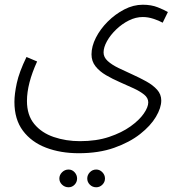

<svg xmlns="http://www.w3.org/2000/svg" viewBox="-20 -522 761 812"><path d="M41 -91Q41 -124 51 -170.5Q61 -217 92 -281L137 -262Q94 -168 94 -95Q94 -35 125 2.5Q156 40 207.5 57.5Q259 75 318 75Q388 75 441.5 57Q495 39 532 12.5Q569 -14 588 -41.5Q607 -69 607 -89Q607 -108 589.5 -122Q572 -136 545 -148.5Q518 -161 487 -174.5Q456 -188 428.5 -204Q401 -220 384 -241.5Q367 -263 367 -292Q367 -326 385.5 -362.5Q404 -399 435.5 -430.5Q467 -462 505.5 -482Q544 -502 584 -502Q620 -502 647.5 -491Q675 -480 690 -471L668 -426Q652 -435 629 -442.5Q606 -450 584 -450Q554 -450 525 -435.5Q496 -421 471.5 -397.5Q447 -374 432.5 -348Q418 -322 418 -300Q418 -280 435.5 -264Q453 -248 481 -234.5Q509 -221 540 -207Q571 -193 599 -177.5Q627 -162 644.5 -142.5Q662 -123 662 -97Q662 -66 639.5 -28Q617 10 572.5 45Q528 80 463 103Q398 126 313 126Q236 126 174.5 102.5Q113 79 77 31Q41 -17 41 -91ZM387 270Q371 270 360 259Q349 248 349 233Q349 218 360 206.5Q371 195 387 195Q402 195 413 206.5Q424 218 424 233Q424 248 413 259Q402 270 387 270ZM270 270Q254 270 242.5 259Q231 248 231 233Q231 218 242.5 206.5Q254 195 270 195Q285 195 295.5 206.5Q306 218 306 233Q306 248 295.5 259Q285 270 270 270Z"/></svg>

Font: Noto Sans Arabic UI SmCn Lt
Style: Regular
Weight: 300
Width: 4
Designer: Monotype Design Team, Nadine Chahine and Nizar Qandah
Foundry: Monotype Imaging Inc.
Version: Version 2.010; ttfautohint (v1.8.4.7-5d5b)